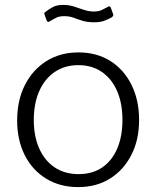

<svg xmlns="http://www.w3.org/2000/svg" viewBox="-20 -754 638 784"><path d="M299 10Q225 10 168.5 -24.5Q112 -59 81 -120.5Q50 -182 50 -262Q50 -344 81.5 -406.5Q113 -469 169.5 -504.5Q226 -540 300 -540Q375 -540 430.5 -505Q486 -470 517 -407.5Q548 -345 548 -264Q548 -183 516.5 -121.5Q485 -60 429.5 -25Q374 10 299 10ZM301 -43Q357 -43 397 -70Q437 -97 458.5 -147Q480 -197 480 -264Q480 -332 458 -382.5Q436 -433 395.5 -460.5Q355 -488 300 -488Q245 -488 204 -460.5Q163 -433 140.5 -382.5Q118 -332 118 -264Q118 -197 140.5 -147Q163 -97 204 -70Q245 -43 301 -43ZM436 -683Q425 -677 408 -670Q391 -663 364 -663Q337 -663 317.5 -669Q298 -675 281 -681.5Q264 -688 242 -688Q220 -688 207.5 -680.5Q195 -673 183 -667Q179 -664 176 -664.5Q173 -665 170 -672L162 -694Q161 -698 161 -700.5Q161 -703 165 -705Q180 -717 196.5 -725.5Q213 -734 238 -734Q261 -734 281.5 -727.5Q302 -721 322 -714Q342 -707 364 -707Q382 -707 394 -712.5Q406 -718 419 -725Q424 -729 427.5 -728Q431 -727 433 -721L442 -696Q445 -690 436 -683Z"/></svg>

Font: Libre Franklin Thin Light
Style: Regular
Weight: 300
Version: Version 3.000